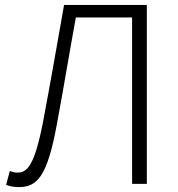

<svg xmlns="http://www.w3.org/2000/svg" viewBox="-20 -749 724 782"><path d="M57 13C132 13 173 -31 212 -245C239 -389 262 -531 289 -678H518V0H578V-729H241C211 -559 185 -410 155 -251C120 -72 90 -46 51 -46C40 -46 31 -48 20 -53L5 4C23 11 41 13 57 13Z"/></svg>

Font: Noto Sans JP Light
Style: Regular
Weight: 300
Designer: Ryoko NISHIZUKA (kana & ideographs); Paul D. Hunt (Latin, Greek & Cyrillic); Wenlong ZHANG (bopomofo); Sandoll Communica
Foundry: Adobe Systems Incorporated
Version: Version 1.004;PS 1.004;hotconv 1.0.82;makeotf.lib2.5.63406